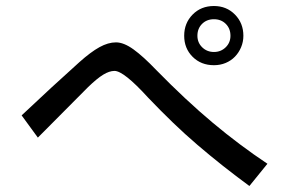

<svg xmlns="http://www.w3.org/2000/svg" viewBox="-20 -678 960 639"><path d="M52 -294Q105 -344 150 -385.5Q195 -427 244 -471Q282 -505 311 -521Q340 -537 366 -537Q392 -537 424.5 -513.5Q457 -490 500 -445Q599 -344 688 -269.5Q777 -195 870 -133L810 -59Q765 -92 722 -126Q679 -160 637.5 -195.5Q596 -231 555.5 -270Q515 -309 473 -353Q392 -442 361 -442Q344 -442 323.5 -429.5Q303 -417 273 -388L106 -220ZM593 -559Q593 -601 621 -629.5Q649 -658 692 -658Q734 -658 762 -629.5Q790 -601 790 -559Q790 -539 782.5 -521Q775 -503 762 -489.5Q749 -476 731 -468.5Q713 -461 692 -461Q649 -461 621 -489Q593 -517 593 -559ZM692 -614Q668 -614 652.5 -598.5Q637 -583 637 -559Q637 -536 653 -520.5Q669 -505 692 -505Q715 -505 731 -520.5Q747 -536 747 -559Q747 -583 731.5 -598.5Q716 -614 692 -614Z"/></svg>

Font: BM YEONSUNG
Style: Regular
Weight: 400
Designer: Bongjin Kim; Myungsoo Han; Jaehyun Keum; Jihee Min; Dokyung Lee; Chorong Kim; Jooyeon Kang; Sang-a Kim;
Foundry: Sandoll Communications Inc.
Version: Version 1.000;PS 1;hotconv 16.6.51;makeotf.lib2.5.65220